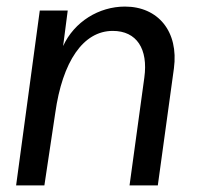

<svg xmlns="http://www.w3.org/2000/svg" viewBox="-20 -564 598 584"><path d="M29 0H115L148 -220C170 -377 233 -470 323 -470C396 -470 431 -415 419 -328L374 0H460L509 -356C524 -468 461 -544 360 -544C281 -544 206 -498 172 -424L186 -532H101Z"/></svg>

Font: Ronzino Oblique
Style: Italic
Weight: 400
Italic angle: -8°
Designer: Nunzio Mazzaferro
Foundry: Collletttivo
Version: Version 1.000;Glyphs 3.3 (3337)